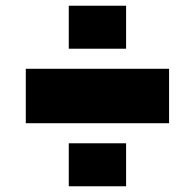

<svg xmlns="http://www.w3.org/2000/svg" viewBox="-20 -680 680 670"><path d="M570 -440V-250H70V-440ZM220 -660H420V-510H220ZM220 -180H420V-30H220Z"/></svg>

Font: Imperial One
Style: Regular
Weight: 400
Designer: Jovanny Lemonad
Foundry: Jovanny Lemonad
Version: Version 1.000